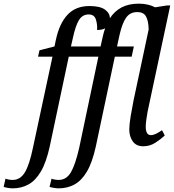

<svg xmlns="http://www.w3.org/2000/svg" viewBox="-147 -790 951 1050"><path d="M-77 240Q-90 240 -104.5 237.5Q-119 235 -127 232L-117 187Q-110 190 -99 192Q-88 194 -78 194Q-36 194 -11 152.5Q14 111 33 19L140 -480H61L69 -515L151 -536L159 -574Q178 -662 222.5 -709.5Q267 -757 342 -757Q400 -757 427 -737.5Q454 -718 454 -690Q479 -729 518 -749.5Q557 -770 612 -770Q639 -770 662 -764.5Q685 -759 701 -750L765 -760H784L668 -216Q664 -201 660 -178.5Q656 -156 653 -134Q650 -112 650 -98Q650 -51 678 -51Q691 -51 706.5 -58.5Q722 -66 739 -78L754 -49Q734 -30 703.5 -10Q673 10 636 10Q598 10 579 -17Q560 -44 560 -81Q560 -109 567.5 -154Q575 -199 583 -239L666 -629Q665 -676 651.5 -700Q638 -724 604 -724Q565 -724 543.5 -694.5Q522 -665 507 -600L493 -536H585L573 -480H481L377 11Q358 98 328.5 148Q299 198 260 219Q221 240 174 240Q162 240 147.5 237.5Q133 235 124 232L135 187Q141 190 152.5 192Q164 194 174 194Q216 194 240.5 152.5Q265 111 286 19L391 -480H229L125 11Q106 98 76.5 148Q47 198 8 219Q-31 240 -77 240ZM241 -536H403L416 -594Q421 -616 428 -635Q411 -626 384 -626Q386 -658 377 -684.5Q368 -711 338 -711Q304 -711 285 -680.5Q266 -650 251 -580Z"/></svg>

Font: Noto Serif Condensed
Style: Italic
Weight: 400
Width: 3
Italic angle: -12°
Designer: Monotype Design Team
Foundry: Monotype Imaging Inc.
Version: Version 2.014; ttfautohint (v1.8.4.7-5d5b)